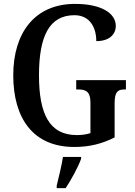

<svg xmlns="http://www.w3.org/2000/svg" viewBox="-20 -744 692 985"><path d="M361 10C438 10 503 -6 568 -39V-213C568 -273 584 -285 618 -285H626V-333H371V-285H382C422 -285 444 -273 444 -217V-61C423 -54 398 -51 374 -51C233 -51 180 -160 180 -358C180 -560 234 -666 362 -666C440 -666 474 -604 474 -533C539 -533 574 -566 574 -611C574 -675 502 -724 365 -724C157 -724 48 -574 48 -358C48 -137 150 10 361 10ZM271 208V221H317C345 179 381 113 396 71V61H303C296 108 281 165 271 208Z"/></svg>

Font: Noto Serif Bengali Condensed SemiBold
Style: Regular
Weight: 600
Width: 3
Designer: Juan Bruce, Universal Thirst, Indian Type Foundry and the Monotype Design Team.
Foundry: Monotype Imaging Inc.
Version: Version 2.003